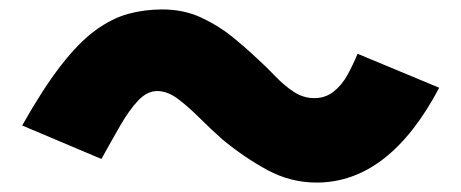

<svg xmlns="http://www.w3.org/2000/svg" viewBox="-20 -598 978 407"><path d="M452 -302Q426 -325 402.5 -348.5Q379 -372 357 -388.5Q335 -405 313 -405Q292 -405 273 -385Q254 -365 235 -332Q216 -299 195 -261L27 -332Q71 -410 109 -459Q147 -508 182 -533.5Q217 -559 251.5 -568.5Q286 -578 324 -578Q369 -578 406 -561Q443 -544 473 -519.5Q503 -495 526 -473Q545 -456 563.5 -436.5Q582 -417 602.5 -403.5Q623 -390 646 -390Q670 -390 687.5 -404Q705 -418 717 -440Q729 -462 738 -484L911 -412Q805 -211 651 -211Q596 -211 547 -237.5Q498 -264 452 -302Z"/></svg>

Font: Mochiy Pop One
Style: Regular
Weight: 400
Designer: FONTDASU
Foundry: FONTDASU / Google Inc. / Adobe
Version: Version 2.000